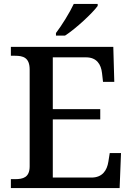

<svg xmlns="http://www.w3.org/2000/svg" viewBox="-20 -951 671 971"><path d="M263 -784V-771H309C365 -807 449 -886 474 -921V-931H353C332 -886 292 -822 263 -784ZM35 0H585L592 -177H535L528 -133C521 -89 498 -53 442 -53H247V-347H487V-399H247V-661H415C469 -661 491 -626 496 -581L501 -537H558L553 -714H35V-669H56C97 -669 130 -660 130 -599V-110C130 -53 96 -45 56 -45H35Z"/></svg>

Font: Noto Serif Medium
Style: Regular
Weight: 500
Designer: Monotype Design Team
Foundry: Monotype Imaging Inc.
Version: Version 2.013